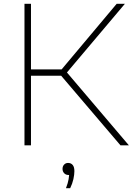

<svg xmlns="http://www.w3.org/2000/svg" viewBox="-20 -760 703 1004"><path d="M610 0 287 -379 590 -740H633L325 -375V-387L654 0ZM108 0V-740H142V0ZM134 -364V-397H310V-364ZM325 224Q335.5 197 338.8 177Q342 157 342 139L344 155H338Q324.5 155 315.8 146Q307 137 307 123Q307 109.5 315.2 100.8Q323.5 92 336 92Q351 92 360 102.5Q369 113 369 135Q369 153 363.8 176.8Q358.5 200.5 347 224Z"/></svg>

Font: Encode Sans SC Expanded Thin
Style: Regular
Weight: 250
Width: 7
Designer: Multiple Designers
Foundry: Impallari Type
Version: Version 3.002